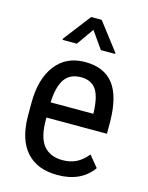

<svg xmlns="http://www.w3.org/2000/svg" viewBox="-115 -822 698 904"><g transform="rotate(15 234.0 -370.0)"><path d="M253.4 9.8C330.2 9.8 387.4 -16.6 424.8 -69.3L379.9 -124C363 -103.2 344.8 -88 325.4 -78.4C306.1 -68.8 283.7 -64 258.3 -64C218.3 -64 187.6 -76.8 166.3 -102.5C144.9 -128.3 134.3 -169.4 134.3 -226.1V-238.3H429.2V-294.9C428.5 -378.3 412.9 -439.6 382.3 -479C351.7 -518.4 305.5 -538.1 243.7 -538.1C182.1 -538.1 134.2 -515.7 99.9 -470.9C65.5 -426.2 48.3 -364.4 48.3 -285.6V-221.7C49 -145.8 66.9 -88.3 102.1 -49.1C137.2 -9.8 187.7 9.8 253.4 9.8ZM243.7 -463.9C275.9 -463.9 299.9 -453.1 315.7 -431.6C331.5 -410.2 340.5 -374.3 342.8 -324.2V-312.5H134.8C137 -364.3 146.8 -402.4 164.1 -427C181.3 -451.6 207.8 -463.9 243.7 -463.9ZM369.1 -616.2 266.6 -750H215.3L113.3 -617.2V-611.3H182.6L241.2 -694.3L299.8 -611.3H369.1Z"/></g></svg>

Font: Roboto Condensed
Style: Regular
Weight: 400
Designer: Google
Version: Version 2.134; 2016